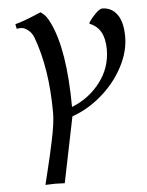

<svg xmlns="http://www.w3.org/2000/svg" viewBox="-55 -542 666 870"><g transform="rotate(-5 278.5 -107.5)"><path d="M162.1 -498Q176.3 -488.3 184.8 -478Q193.4 -467.8 204.1 -445.8Q265.6 -321.3 267.1 -58.1Q346.7 -89.8 396.7 -155.8Q446.8 -221.7 446.8 -304.7Q446.8 -401.4 378.4 -426.8L380.4 -434.6Q391.6 -451.7 411.1 -471.2Q430.7 -490.7 441.4 -490.7Q483.9 -490.7 509.3 -456.3Q534.7 -421.9 534.7 -354Q534.7 -287.1 498.3 -218Q461.9 -148.9 399.9 -95Q337.9 -41 265.1 -15.6Q258.8 16.1 234.1 136.2Q209.5 256.3 204.1 283.2Q178.7 281.7 160.6 281.7L116.2 283.2Q117.7 276.4 128.7 232.2Q139.6 188 146 159.7Q152.3 131.3 161.4 89.8Q170.4 48.3 174.8 16.1Q179.2 -16.1 179.2 -37.6Q179.2 -241.7 124.5 -387.2Q116.7 -407.7 99.9 -421.1Q83 -434.6 67.4 -434.6Q57.1 -434.6 48.3 -432.6L43.9 -454.1Q86.9 -465.3 162.1 -498Z"/></g></svg>

Font: Flanker
Style: Italic
Weight: 400
Italic angle: -12°
Designer: Flanker
Version: Version 2.027